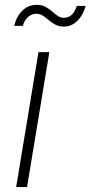

<svg xmlns="http://www.w3.org/2000/svg" viewBox="-20 -757 367 777"><path d="M45.4 0 135.7 -545.9H179.7L89.4 0ZM238.3 -649.4Q218.8 -649.4 204.1 -657.2Q189.5 -665 177.5 -675.3Q165.5 -685.5 153.8 -693.4Q142.1 -701.2 127.4 -701.2Q106.9 -701.2 92.5 -687.5Q78.1 -673.8 72.8 -652.3H37.6Q45.9 -689.5 70.1 -713.4Q94.2 -737.3 127.9 -737.3Q149.9 -737.3 164.6 -729.2Q179.2 -721.2 190.7 -710.9Q202.1 -700.7 213.1 -692.9Q224.1 -685.1 238.3 -685.1Q256.3 -685.1 269.3 -696.3Q282.2 -707.5 291 -732.9H326.7Q315.4 -693.8 292 -671.6Q268.6 -649.4 238.3 -649.4Z"/></svg>

Font: Inter ExtraLight
Style: Italic
Weight: 250
Italic angle: -9.3988°
Designer: Rasmus Andersson
Foundry: rsms
Version: Version 4.001;git-66647c0bb